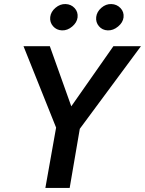

<svg xmlns="http://www.w3.org/2000/svg" viewBox="-20 -928 716 948"><path d="M540 -700 332 -403 226 -700H96L257 -298L204 0H324L374 -292L676 -700ZM590 -842Q593 -869 575 -888Q557 -907 530 -908Q503 -909 480.5 -889.5Q458 -870 455 -844Q452 -818 468.5 -798.5Q485 -779 512 -778Q539 -777 563 -797Q587 -817 590 -842ZM363 -842Q366 -869 348.5 -888Q331 -907 304 -908Q277 -909 254 -889.5Q231 -870 228 -844Q225 -818 242 -798.5Q259 -779 286 -778Q313 -777 336.5 -797Q360 -817 363 -842Z"/></svg>

Font: Jost* 500 Medium Italic
Style: Italic
Weight: 500
Italic angle: -10°
Version: Version 3.200; ttfautohint (v0.97) -l 8 -r 50 -G 200 -x 14 -